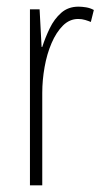

<svg xmlns="http://www.w3.org/2000/svg" viewBox="-20 -608 311 577"><path d="M216 -588Q226 -588 238.5 -586Q251 -584 262 -578L253 -542Q246 -545 236 -548Q226 -551 215 -551Q189 -551 169 -531Q149 -511 135 -478.5Q121 -446 114 -406.5Q107 -367 107 -329V-51H70V-580H99L105 -467H107Q116 -495 129.5 -523Q143 -551 164 -569.5Q185 -588 216 -588Z"/></svg>

Font: Noto Sans Tamil UI ExtraCondensed ExtraLight
Style: Regular
Weight: 200
Width: 2
Designer: Jelle Bosma - Monotype Design Team
Foundry: Monotype Imaging Inc.
Version: Version 2.004; ttfautohint (v1.8.4.7-5d5b)